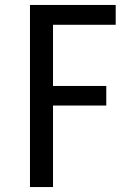

<svg xmlns="http://www.w3.org/2000/svg" viewBox="-20 -755 540 775"><path d="M101 0H194V-329H409V-408H194V-655H447V-735H101Z"/></svg>

Font: Noto Sans Mono CJK JP Regular
Style: Regular
Weight: 400
Designer: Ryoko NISHIZUKA (kana & ideographs); Paul D. Hunt (Latin, Greek & Cyrillic); Wenlong ZHANG (bopomofo); Sandoll Communica
Foundry: Adobe Systems Incorporated
Version: Version 1.004;PS 1.004;hotconv 1.0.82;makeotf.lib2.5.63406